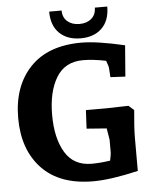

<svg xmlns="http://www.w3.org/2000/svg" viewBox="-60 -948 819 1014"><g transform="rotate(-5 349.5 -441.5)"><path d="M394 -720Q476 -720 623 -686L610 -521L531 -525L528 -572Q528 -582 516 -613Q448 -627 394 -627Q299 -627 253 -551.5Q207 -476 207 -353Q207 -229 252.5 -153.5Q298 -78 393 -78Q438 -78 491 -86Q498 -118 498 -128V-196L488 -257L382 -265L387 -363H498L613 -366L641 -341Q632 -246 632 -196V-19Q485 15 394 15Q216 15 121.5 -84.5Q27 -184 27 -352Q27 -520 121.5 -620Q216 -720 394 -720ZM481 -898H547Q547 -824 505.5 -783.5Q464 -743 393 -743Q322 -743 280.5 -783.5Q239 -824 239 -898H305Q305 -861 329.5 -840Q354 -819 393 -819Q432 -819 456.5 -840Q481 -861 481 -898Z"/></g></svg>

Font: Andada
Style: Bold
Weight: 700
Designer: Carolina Giovagnoli
Foundry: Carolina Giovagnoli
Version: Version 1.003